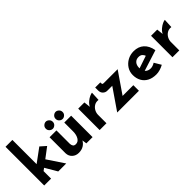

<svg xmlns="http://www.w3.org/2000/svg" viewBox="128 -1768 2768 2768"><g transform="rotate(-45 1512.5 -384.0)"><path d="M72 0V-789H212V-295L420 -448L505 -373L350 -256L521 0H358L251 -182L212 -153V0Z M759 21Q700 21 660 -15.5Q620 -52 618 -110V-437H758V-162Q760 -133 773 -115.5Q786 -98 817 -98Q864 -98 891 -143.5Q918 -189 918 -259V-437H1058V0H931L921 -70Q899 -29 858 -4Q817 21 759 21ZM667 -562Q667 -594 689.5 -614.5Q712 -635 739 -635Q764 -635 786.5 -614.5Q809 -594 809 -562Q809 -530 786.5 -510Q764 -490 739 -490Q712 -490 689.5 -510Q667 -530 667 -562ZM867 -562Q867 -594 889.5 -614.5Q912 -635 939 -635Q964 -635 986.5 -614.5Q1009 -594 1009 -562Q1009 -530 986.5 -510Q964 -490 939 -490Q912 -490 889.5 -510Q867 -530 867 -562Z M1328 -437 1339 -337Q1358 -375 1391 -402.5Q1424 -430 1456 -444.5Q1488 -459 1505 -459L1498 -319Q1449 -325 1414 -303Q1379 -281 1360 -245Q1341 -209 1341 -171V0H1202V-437Z M1680 -323Q1644 -323 1617 -349Q1590 -375 1590 -419V-479H1695V-465Q1695 -444 1702.5 -440.5Q1710 -437 1729 -437H2006L1784 -114H2003V0H1560L1782 -323Z M2349 12Q2269 12 2213.5 -18Q2158 -48 2129 -101Q2100 -154 2100 -223Q2100 -289 2134 -342Q2168 -395 2225 -426.5Q2282 -458 2352 -458Q2446 -458 2506.5 -403.5Q2567 -349 2585 -246L2265 -144Q2297 -107 2352 -107Q2375 -107 2396.5 -115Q2418 -123 2439 -136L2501 -32Q2466 -12 2425.5 0Q2385 12 2349 12ZM2238 -222 2430 -287Q2421 -312 2401 -330.5Q2381 -349 2341 -349Q2294 -349 2266 -317Q2238 -285 2238 -231Q2238 -227 2238 -222Z M2813 -437 2824 -337Q2843 -375 2876 -402.5Q2909 -430 2941 -444.5Q2973 -459 2990 -459L2983 -319Q2934 -325 2899 -303Q2864 -281 2845 -245Q2826 -209 2826 -171V0H2687V-437Z"/></g></svg>

Font: Reem Kufi
Style: Bold
Weight: 700
Designer: Khaled Hosny
Version: Version 1.001